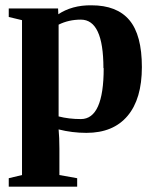

<svg xmlns="http://www.w3.org/2000/svg" viewBox="-20 -491 596 724"><path d="M200 -436H198Q251 -472 325 -471Q421 -471 468 -415Q515 -359 515 -238Q515 -118 461 -54Q407 10 306 10Q252 10 201 -3Q204 28 204 69V169L271 181V213H13V181L63 169V-415L13 -427V-459H199ZM371 -234H370Q370 -417 285 -417Q239 -417 201 -398V-52Q240 -42 285 -42Q371 -42 371 -234Z"/></svg>

Font: Libra Serif Modern
Style: Bold
Weight: 700
Designer: Stefan Peev, Context Ltd
Foundry: Ascender Corporation
Version: Version 1.000